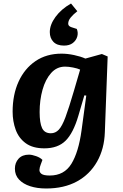

<svg xmlns="http://www.w3.org/2000/svg" viewBox="-20 -843 704 1095"><path d="M472 -298 461 -299 427 -183Q398 -84 354 -40.5Q310 3 233 3Q167 3 127 -26Q87 -55 69.5 -103Q52 -151 52 -206Q52 -303 86 -377.5Q120 -452 182.5 -494.5Q245 -537 331 -537Q365 -537 402.5 -529Q440 -521 467 -509L561 -535L594 -521L578 -90Q575 6 533.5 79Q492 152 418.5 192Q345 232 243 232Q192 232 152 219Q112 206 88.5 181Q65 156 65 119Q65 85 86 62Q107 39 145 39Q162 39 186 47.5Q210 56 222 69L212 96Q206 111 205 125Q204 139 216.5 148.5Q229 158 264 158Q346 158 387 91.5Q428 25 445 -99ZM270 -83Q296 -83 315 -103Q334 -123 353.5 -175Q373 -227 401 -323L437 -446Q422 -453 396.5 -458Q371 -463 351 -463Q304 -463 271.5 -426.5Q239 -390 222.5 -331Q206 -272 206 -204Q206 -142 220 -112.5Q234 -83 270 -83ZM385 -823 421 -779Q398 -761 383.5 -743.5Q369 -726 369 -708Q369 -694 387 -688L418 -678Q427 -656 420.5 -634Q414 -612 395 -597.5Q376 -583 345 -583Q305 -583 284.5 -604.5Q264 -626 264 -660Q264 -702 296.5 -746.5Q329 -791 385 -823Z"/></svg>

Font: Literata 7pt
Style: Bold Italic
Weight: 700
Italic angle: -2°
Designer: Latin by Veronika Burian and Jose Scaglione. Greek by Irene Vlachou. Cyrillic by Vera Evstafieva
Foundry: TypeTogether
Version: Version 3.002